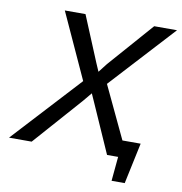

<svg xmlns="http://www.w3.org/2000/svg" viewBox="-120 -742 891 942"><g transform="rotate(10 326.0 -270.5)"><path d="M275.9 -336.4 127 -662.1H230L324.2 -435.1L341.8 -394.5L376 -438.5L572.3 -662.1H686L393.1 -343.3L516.1 -83H606.9L563.5 121.1H498L509.3 0H454.1L347.7 -240.7L328.1 -284.7L291.5 -240.7L78.6 0H-34.2Z"/></g></svg>

Font: PT Astra Sans
Style: Italic
Weight: 400
Italic angle: -16°
Designer: A.Korolkova, I. Chaeva
Foundry: ParaType Ltd
Version: Version 1.001; ttfautohint (v1.6)